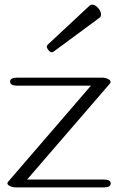

<svg xmlns="http://www.w3.org/2000/svg" viewBox="-20 -814 513 834"><path d="M205.1 -586.9Q197.8 -586.9 190.4 -596.2Q183.1 -605.5 183.1 -611.3Q183.1 -615.7 187.5 -620.1L368.7 -789.1Q373.5 -793.9 380.4 -793.9Q394.5 -793.9 408.7 -776.4Q418.9 -762.7 418.9 -751Q418.9 -741.7 412.1 -736.8L212.9 -589.8Q208.5 -586.9 205.1 -586.9ZM430.7 0H49.8Q34.7 0 22 -6.3Q12.2 -11.2 12.2 -18.1Q12.2 -21 15.1 -24.4L375 -441.9H53.7Q23.9 -441.9 23.9 -459.5Q23.9 -476.6 53.7 -476.6H424.8Q439 -476.6 450.7 -470.2Q460.4 -464.8 460.4 -458Q460.4 -454.6 458 -451.7L97.7 -34.2H430.7Q460.9 -34.2 460.9 -17.1Q460.9 0 430.7 0Z"/></svg>

Font: Gayathri Thin
Style: Regular
Weight: 100
Designer: Binoy Dominic <binoy.domenic@gmail.com>
Foundry: SMC
Version: Version 1.000